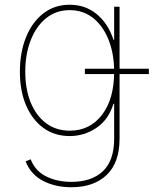

<svg xmlns="http://www.w3.org/2000/svg" viewBox="-20 -574 648 810"><path d="M281.2 215.9Q212.7 215.9 160.9 188.6Q109 161.2 88.1 106.5L109.4 98Q127.8 146.3 173.8 169.7Q219.8 193.2 281.2 193.2Q366.5 193.2 414.1 148.3Q461.6 103.3 461.6 11.4V-136.4H458.8Q437.5 -68.2 386.2 -34.1Q334.9 0 274.1 0Q210.2 0 163 -34.4Q115.8 -68.9 89.8 -130Q63.9 -191.1 63.9 -271.3Q63.9 -352.3 89.5 -416.2Q115.1 -480.1 162.3 -517Q209.5 -554 274.1 -554Q340.2 -554 388.3 -514.2Q436.4 -474.4 458.8 -406.2H461.6V-545.5H484.4V11.4Q484.4 112.2 430 164.1Q375.7 215.9 281.2 215.9ZM274.1 -22.7Q359.4 -22.7 410.5 -89.7Q461.6 -156.6 461.6 -271.3Q461.6 -345.2 438.9 -403.9Q416.2 -462.7 374.1 -497Q332 -531.2 274.1 -531.2Q216.3 -531.2 174.2 -497Q132.1 -462.7 109.4 -403.9Q86.6 -345.2 86.6 -271.3Q86.6 -197.4 109.6 -141.5Q132.5 -85.6 174.5 -54.2Q216.6 -22.7 274.1 -22.7ZM338.1 -261.4V-284.1H608V-261.4Z"/></svg>

Font: Inter UI Thin
Style: Regular
Weight: 100
Designer: Rasmus Andersson
Foundry: rsms
Version: 3.2;8d6f07862